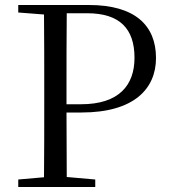

<svg xmlns="http://www.w3.org/2000/svg" viewBox="-20 -748 681 768"><path d="M53 -698 156 -690C157 -591 157 -491 157 -391V-337C157 -236 157 -137 156 -39L53 -30V0H361V-30L247 -40L246 -298H306C516 -298 604 -393 604 -516C604 -647 519 -728 336 -728H53ZM246 -331V-391C246 -494 246 -595 247 -695H329C459 -695 518 -633 518 -517C518 -407 456 -331 304 -331Z"/></svg>

Font: Noto Serif CJK TC
Style: Regular
Weight: 400
Designer: Ryoko NISHIZUKA 西塚涼子 (kana & ideographs); Frank Grießhammer (Latin, Greek & Cyrillic); Wenlong ZHANG 张文龙 (bopomofo); San
Foundry: Adobe
Version: Version 2.001;hotconv 1.1.0;makeotfexe 2.6.0